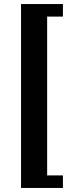

<svg xmlns="http://www.w3.org/2000/svg" viewBox="-20 -758 414 949"><path d="M84 -738H291V-676H213V109H291V171H84Z"/></svg>

Font: Arima Koshi Bold
Style: Regular
Weight: 700
Designer: Joana Correia and Natanael Gama
Foundry: NDISCOVER
Version: Version 1.019;PS 001.019;hotconv 1.0.88;makeotf.lib2.5.64775